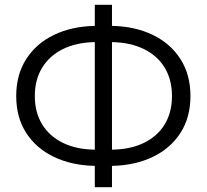

<svg xmlns="http://www.w3.org/2000/svg" viewBox="-20 -756 867 805"><path d="M377.5 29V-60.5Q281 -62.5 206.5 -98Q132 -133.5 90 -198.5Q48 -263.5 48 -353.5Q48 -443 90 -508.5Q132 -574 206.5 -609.8Q281 -645.5 377.5 -647.5V-736H449.5V-647.5Q546 -645.5 620.2 -609.8Q694.5 -574 736.5 -508.5Q778.5 -443 778.5 -353.5Q778.5 -263.5 736.5 -198.5Q694.5 -133.5 620.2 -98Q546 -62.5 449.5 -60.5V29ZM377.5 -128.5V-579.5Q300 -578 243.8 -550.2Q187.5 -522.5 156.8 -472.2Q126 -422 126 -353.5Q126 -284.5 156.8 -234.5Q187.5 -184.5 243.8 -157Q300 -129.5 377.5 -128.5ZM449.5 -128.5Q527 -129.5 583.5 -157Q640 -184.5 670.5 -234.5Q701 -284.5 701 -353.5Q701 -422 670.5 -472.2Q640 -522.5 583.5 -550.2Q527 -578 449.5 -579.5Z"/></svg>

Font: Geologica Roman ExtraLight
Style: Regular
Weight: 250
Designer: Sindre Bremnes, Frode Helland
Foundry: Monokrom Skriftforlag AS
Version: Version 1.010;gftools[0.9.28]